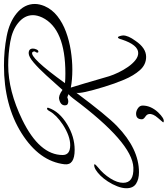

<svg xmlns="http://www.w3.org/2000/svg" viewBox="1 -708 867 994"><g transform="rotate(-90 435.0 -210.5)"><path d="M638 112Q598 112 569.5 80Q541 48 520 -2Q499 -52 483 -105Q446 -226 452 -249Q393 -170 350 -117.5Q307 -65 280 -39Q162 75 41 75Q5 75 -18.5 60Q-42 45 -42 10Q-42 -12 -32 -37.5Q-22 -63 -7 -86Q8 -109 23 -124Q56 -157 78 -157Q82 -157 82 -155Q82 -150 67 -138Q32 -110 9 -73.5Q-14 -37 -14 -7Q-14 49 65 46Q194 41 423 -266Q436 -283 445 -290L429 -296Q416 -291 408 -291Q387 -291 387 -308Q387 -331 418 -338Q437 -343 467 -321Q506 -365 542.5 -405Q579 -445 609 -470.5Q639 -496 657 -496Q681 -496 681 -474Q681 -465 676.5 -455.5Q672 -446 666 -446Q660 -445 660 -452Q660 -457 666 -464V-468Q666 -474 662 -477Q636 -494 502 -308Q513 -307 525.5 -306.5Q538 -306 552 -306Q784 -306 842 -426Q854 -452 854 -474Q854 -518 813 -551Q776 -581 715.5 -591.5Q655 -602 595 -602Q462 -602 312 -529Q130 -440 130 -320Q130 -281 181 -281Q228 -281 287 -319Q338 -353 357 -388Q364 -401 370 -401Q377 -401 374 -393Q355 -337 289 -297Q225 -258 157 -258Q76 -258 82 -310Q97 -441 243 -533Q388 -624 593 -624Q671 -624 744.5 -610Q818 -596 864 -558Q912 -518 912 -464Q912 -441 901 -414Q884 -375 849 -347.5Q814 -320 768 -303Q722 -286 671 -278Q620 -270 572 -270Q546 -270 522.5 -272Q499 -274 479 -278Q485 -259 500 -209Q515 -159 538 -79Q545 -57 557.5 -31Q570 -5 586 18Q602 41 620.5 56Q639 71 658 71Q700 71 728 -14Q733 -34 739 -34Q744 -34 748 -15Q749 -12 749 -7Q749 19 721 57Q684 112 638 112ZM303 203Q299 202 299 200Q299 199 322 173Q345 147 342 127Q341 116 328 107.5Q315 99 315 90Q315 60 344 60Q358 60 372 69.5Q386 79 386 94Q386 136 351 174Q319 207 303 203Z"/></g></svg>

Font: Alex Brush
Style: Regular
Weight: 400
Designer: Robert E. Leuschke
Foundry: Robert E. Leuschke
Version: Version 1.111; ttfautohint (v1.8.4.7-5d5b)